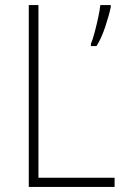

<svg xmlns="http://www.w3.org/2000/svg" viewBox="-20 -734 490 754"><path d="M93 0V-714H131V-36H430V0ZM415 -706Q408 -673 393 -628Q378 -583 359 -553H337V-562Q343 -575 351 -604.5Q359 -634 365.5 -664.5Q372 -695 374 -714H415Z"/></svg>

Font: Noto Sans Kannada SemiCondensed ExtraLight
Style: Regular
Weight: 200
Width: 4
Designer: Jelle Bosma - Monotype Design Team
Foundry: Monotype Imaging Inc.
Version: Version 2.005; ttfautohint (v1.8.4.7-5d5b)